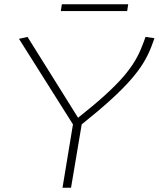

<svg xmlns="http://www.w3.org/2000/svg" viewBox="-20 -880 744 900"><path d="M273 0 322 -297 69 -698 109 -707 346 -328Q423 -389 474.5 -436Q526 -483 559 -521.5Q592 -560 612.5 -594.5Q633 -629 646 -664Q651 -675 654.5 -685.5Q658 -696 662 -707L704 -701Q700 -690 696.5 -680Q693 -670 689 -660Q674 -621 651 -583.5Q628 -546 591 -504Q554 -462 498.5 -411.5Q443 -361 363 -297L313 0ZM265 -828 270 -860H581L576 -828Z"/></svg>

Font: Georama Extended ExtraLight
Style: Italic
Weight: 200
Width: 7
Italic angle: -9°
Designer: Jean-Baptiste Levee
Foundry: Production Type
Version: Version 1.000